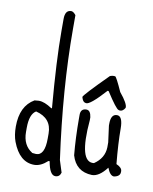

<svg xmlns="http://www.w3.org/2000/svg" viewBox="-95 -902 816 1024"><g transform="rotate(10 313.0 -390.0)"><path d="M207 -831.1Q218.8 -831.1 232.4 -813.5V-740.2Q232.4 -416 285.2 -38.1L305.7 26.4Q298.8 50.8 275.4 50.8Q245.1 50.8 232.4 -22.5H225.6Q189.5 10.7 154.3 10.7Q74.2 10.7 35.2 -92.8Q22.5 -127 22.5 -173.8Q22.5 -285.2 96.7 -328.1L118.2 -330.1H121.1Q150.4 -330.1 191.4 -302.7H195.3V-305.7Q173.8 -557.6 173.8 -717.8V-783.2Q173.8 -831.1 207 -831.1ZM81.1 -176.8V-154.3Q81.1 -82 133.8 -49.8L154.3 -47.9Q201.2 -47.9 201.2 -139.6V-167Q201.2 -250 115.2 -271.5Q81.1 -251 81.1 -176.8Z M543.9 -327.1Q575.2 -327.1 575.2 -258.8Q575.2 -180.7 585.9 -69.3Q617.2 -55.7 617.2 -36.1V-32.2Q617.2 -7.8 584 -2Q562.5 -2 546.9 -43Q505.9 10.7 466.8 10.7Q379.9 7.8 355.5 -76.2Q346.7 -169.9 346.7 -275.4V-293.9Q346.7 -328.1 377.9 -328.1Q400.4 -328.1 405.3 -291V-275.4Q384.8 -43 466.8 -53.7Q520.5 -89.8 522.5 -148.4V-175.8L510.7 -264.6V-274.4Q510.7 -327.1 543.9 -327.1ZM344.7 -390.6Q346.7 -402.3 469.7 -525.4Q482.4 -531.2 498 -529.3Q504.9 -527.3 539.1 -451.2Q585.9 -394.5 582 -373Q569.3 -350.6 549.8 -354.5L546.9 -355.5Q533.2 -358.4 477.5 -445.3L471.7 -446.3Q390.6 -356.4 369.1 -361.3L365.2 -362.3Q351.6 -364.3 344.7 -390.6Z"/></g></svg>

Font: Sue Ellen Francisco 
Style: Regular
Weight: 400
Designer: Kimberly Geswein
Foundry: Kimberly Geswein
Version: Version 1.002 2007